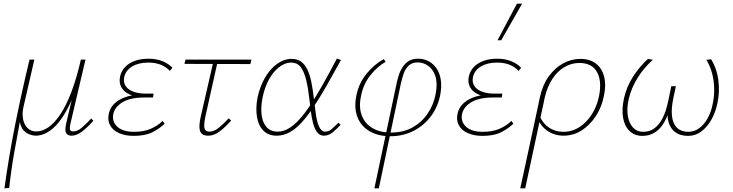

<svg xmlns="http://www.w3.org/2000/svg" viewBox="-20 -731 3973 1040"><path d="M4 289Q28 115 63 -60Q98 -235 140 -408H166L107 -151Q99 -116 105 -85.5Q111 -55 129.5 -37Q148 -19 177 -19Q209 -19 242 -41.5Q275 -64 307 -112Q339 -160 367 -233.5Q395 -307 418 -408H436Q405 -269 363 -177.5Q321 -86 272.5 -41Q224 4 173 4Q160 4 142.5 -2Q125 -8 110 -22.5Q95 -37 89 -64Q83 -91 90 -132L92 -95Q75 -5 57.5 93Q40 191 30 287ZM368 4Q354 4 345 -3Q336 -10 334.5 -23Q333 -36 337 -56L420 -408H443L361 -59Q356 -37 359.5 -28Q363 -19 376 -19Q399 -19 422 -38.5Q445 -58 474 -89L486 -77Q453 -40 423.5 -18Q394 4 368 4Z M704 5Q659 5 625 -10Q591 -25 576 -53Q561 -81 570 -118Q581 -165 631 -192.5Q681 -220 765 -220L763 -204Q717 -204 684 -218.5Q651 -233 637 -259Q623 -285 631 -319Q638 -348 658.5 -369Q679 -390 711 -401.5Q743 -413 784 -413Q828 -413 860.5 -399.5Q893 -386 914 -364L900 -347Q881 -368 852 -380Q823 -392 783 -392Q731 -392 696 -371Q661 -350 653 -314Q647 -285 661 -264.5Q675 -244 703.5 -234Q732 -224 768 -224H812L809 -203H765Q687 -203 645 -178Q603 -153 594 -115Q585 -73 615 -45Q645 -17 706 -17Q760 -17 798 -34Q836 -51 861 -76L872 -61Q845 -35 806 -15Q767 5 704 5Z M1108 4Q1089 4 1078 -3Q1067 -10 1063 -23.5Q1059 -37 1060.5 -56.5Q1062 -76 1068 -102L1138 -407H1161L1093 -102Q1086 -70 1086 -51.5Q1086 -33 1093.5 -25.5Q1101 -18 1114 -18Q1139 -18 1164.5 -38.5Q1190 -59 1219 -90L1232 -78Q1199 -41 1169 -18.5Q1139 4 1108 4ZM979 -385 985 -408H1342L1336 -384Z M1479 4Q1434 4 1407 -23Q1380 -50 1372 -97Q1364 -144 1375 -203Q1388 -263 1415.5 -310.5Q1443 -358 1481 -385Q1519 -412 1560 -412Q1592 -412 1612.5 -396Q1633 -380 1646 -352Q1659 -324 1666.5 -286.5Q1674 -249 1679 -206Q1685 -159 1690.5 -115.5Q1696 -72 1708.5 -45Q1721 -18 1742 -18Q1761 -18 1778.5 -33.5Q1796 -49 1813 -66L1825 -55Q1806 -34 1783 -15Q1760 4 1735 4Q1712 4 1698 -14.5Q1684 -33 1676 -63Q1668 -93 1663.5 -129.5Q1659 -166 1655 -200Q1649 -254 1638.5 -297.5Q1628 -341 1609.5 -366.5Q1591 -392 1556 -392Q1524 -392 1492 -367.5Q1460 -343 1436.5 -300Q1413 -257 1402 -201Q1392 -151 1397 -109Q1402 -67 1424 -42.5Q1446 -18 1485 -18Q1513 -18 1541.5 -34Q1570 -50 1599.5 -82Q1629 -114 1661 -162Q1693 -210 1728.5 -273Q1764 -336 1805 -414L1827 -406Q1784 -328 1747.5 -264Q1711 -200 1677.5 -150Q1644 -100 1612.5 -66Q1581 -32 1548 -14Q1515 4 1479 4Z M2008 289 2128 -278Q2132 -297 2139 -320.5Q2146 -344 2159 -365Q2172 -386 2192.5 -399.5Q2213 -413 2245 -413Q2276 -413 2301.5 -399.5Q2327 -386 2344.5 -360.5Q2362 -335 2367.5 -299.5Q2373 -264 2365 -219Q2353 -154 2315 -102.5Q2277 -51 2220 -22Q2163 7 2094 7Q2044 7 2005.5 -8.5Q1967 -24 1942 -53Q1917 -82 1908.5 -122.5Q1900 -163 1910 -212Q1924 -282 1966.5 -333Q2009 -384 2059 -411L2069 -396Q2025 -372 1986 -323Q1947 -274 1935 -208Q1923 -150 1939.5 -106Q1956 -62 1997 -37.5Q2038 -13 2098 -13Q2165 -13 2215 -41Q2265 -69 2297 -116.5Q2329 -164 2340 -223Q2351 -282 2338 -319.5Q2325 -357 2298.5 -375Q2272 -393 2243 -393Q2211 -393 2192.5 -374.5Q2174 -356 2165.5 -329.5Q2157 -303 2151 -277L2032 289Z M2593 5Q2548 5 2514 -10Q2480 -25 2465 -53Q2450 -81 2459 -118Q2470 -165 2520 -192.5Q2570 -220 2654 -220L2652 -204Q2606 -204 2573 -218.5Q2540 -233 2526 -259Q2512 -285 2520 -319Q2527 -348 2547.5 -369Q2568 -390 2600 -401.5Q2632 -413 2673 -413Q2717 -413 2749.5 -399.5Q2782 -386 2803 -364L2789 -347Q2770 -368 2741 -380Q2712 -392 2672 -392Q2620 -392 2585 -371Q2550 -350 2542 -314Q2536 -285 2550 -264.5Q2564 -244 2592.5 -234Q2621 -224 2657 -224H2701L2698 -203H2654Q2576 -203 2534 -178Q2492 -153 2483 -115Q2474 -73 2504 -45Q2534 -17 2595 -17Q2649 -17 2687 -34Q2725 -51 2750 -76L2761 -61Q2734 -35 2695 -15Q2656 5 2593 5ZM2675 -513 2780 -711H2808L2695 -513Z M2798 289Q2812 226 2824.5 168Q2837 110 2849.5 52Q2862 -6 2875.5 -68.5Q2889 -131 2904 -202Q2918 -269 2951 -315.5Q2984 -362 3029 -387Q3074 -412 3124 -412Q3175 -412 3208 -386.5Q3241 -361 3252.5 -315.5Q3264 -270 3251 -211Q3239 -150 3207 -101.5Q3175 -53 3130.5 -24.5Q3086 4 3032 4Q3002 4 2975 -6.5Q2948 -17 2927 -37Q2906 -57 2894 -86L2904 -100Q2923 -59 2956.5 -38Q2990 -17 3031 -17Q3079 -17 3118.5 -42.5Q3158 -68 3186 -112Q3214 -156 3225 -212Q3241 -294 3213 -342Q3185 -390 3118 -390Q3076 -390 3038 -368Q3000 -346 2972 -303.5Q2944 -261 2930 -200Q2927 -184 2923.5 -168Q2920 -152 2914 -124Q2908 -96 2897 -46.5Q2886 3 2869 84Q2852 165 2825 289Z M3459 5Q3418 5 3390.5 -21Q3363 -47 3355 -93Q3347 -139 3360 -199Q3374 -261 3408.5 -315Q3443 -369 3490 -412L3516 -407Q3467 -363 3433.5 -309Q3400 -255 3386 -196Q3374 -145 3380.5 -104.5Q3387 -64 3408.5 -40.5Q3430 -17 3463 -17Q3499 -17 3524 -35.5Q3549 -54 3565 -83.5Q3581 -113 3590 -145.5Q3599 -178 3604 -205L3616 -264H3641L3628 -203Q3615 -143 3620 -101.5Q3625 -60 3647.5 -38.5Q3670 -17 3708 -17Q3741 -17 3768 -37Q3795 -57 3814 -92Q3833 -127 3841 -171Q3849 -209 3848.5 -249.5Q3848 -290 3838 -330.5Q3828 -371 3806 -407L3832 -410Q3864 -357 3871.5 -293.5Q3879 -230 3866 -172Q3856 -123 3833.5 -83Q3811 -43 3779 -19Q3747 5 3708 5Q3647 5 3618 -35Q3589 -75 3598 -143L3608 -142Q3586 -67 3549 -31Q3512 5 3459 5Z"/></svg>

Font: Ysabeau Office Thin
Style: Italic
Weight: 250
Italic angle: -12°
Designer: Christian Thalmann (Catharsis Fonts)
Version: Version 2.001;gftools[0.9.30]; featfreeze: tnum,lnum,ss02